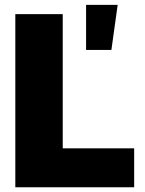

<svg xmlns="http://www.w3.org/2000/svg" viewBox="-20 -787 609 807"><path d="M44.4 0V-727.5H243.7V-163.6H543.9V0ZM341.8 -577.1V-766.6H474.6L448.2 -577.1Z"/></svg>

Font: Inter 20pt Black
Style: Regular
Weight: 900
Version: Version 4.001;git-66647c0bb